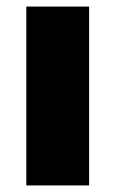

<svg xmlns="http://www.w3.org/2000/svg" viewBox="-20 -564 351 584"><path d="M60 0V-544H251V0Z"/></svg>

Font: Georama Extended
Style: Bold
Weight: 700
Width: 7
Designer: Jean-Baptiste Levee
Foundry: Production Type
Version: Version 1.000